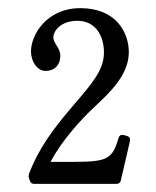

<svg xmlns="http://www.w3.org/2000/svg" viewBox="-20 -755 383 471"><path d="M276 -311 297 -401C299 -409 299 -410 299 -412C299 -418 296 -420 290 -422C287 -423 283 -424 281 -424C276 -424 273 -423 271 -417C256 -366 245 -358 163 -358H104C133 -413 183 -466 211 -492C247 -526 296 -570 296 -627C296 -674 266 -735 177 -735C94 -735 56 -669 56 -629C56 -603 72 -581 92 -581C114 -581 128 -596 128 -618C128 -627 125 -634 119 -643C115 -650 111 -655 111 -664C111 -679 129 -704 170 -704C213 -704 235 -669 235 -626C235 -582 204 -548 156 -492C112 -440 75 -392 51 -328C50 -324 50 -322 51 -318L54 -310C56 -305 60 -304 64 -304H267C271 -304 275 -307 276 -311Z"/></svg>

Font: Shippori Mincho OTF
Style: Regular
Weight: 400
Designer: FONTDASU
Foundry: FONTDASU / Google Inc. / but / Adobe
Version: Version 3.300;hotconv 1.0.109;makeotfexe 2.5.65596